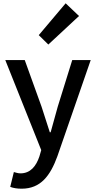

<svg xmlns="http://www.w3.org/2000/svg" viewBox="-20 -914 584 1164"><path d="M273 -644 459 -817 378 -894 215 -701ZM530 -550H418L330 -267L287 -112H282C265 -163 248 -218 232 -267L130 -550H12L230 -4L219 34C199 94 164 137 104 137C89 137 75 132 64 129L42 219C61 226 83 230 111 230C227 230 285 151 328 33Z"/></svg>

Font: Spoqa Han Sans Neo Medium
Style: Regular
Weight: 500
Designer: [Spoqa Han Sans Neo] Dong-huui Kim  Younghwa Kang  Yujin Lee  [Noto Sans] Ryoko NISHIZUKA  (kana & ideographs); Paul D. 
Foundry: Spoqa (http://www.spoqa-han-sans.com)
Version: Version 1.000